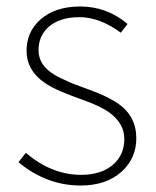

<svg xmlns="http://www.w3.org/2000/svg" viewBox="-20 -560 481 593"><path d="M37 -59 60 -88Q139 -20 231 -20Q294 -20 331 -53Q364 -83 364 -131Q364 -177 321 -210Q292 -232 232 -253L202 -264L172 -276Q138 -290 117 -305Q62 -343 62 -403Q62 -461 104 -499Q150 -540 228 -540Q310 -540 374 -486L353 -459Q288 -507 225 -507Q164 -507 129 -476Q99 -448 99 -405Q99 -363 139 -335Q155 -324 180 -313L202 -303L226 -294L258 -282L289 -270Q323 -255 345 -240Q401 -201 401 -133Q401 -72 357 -31Q309 13 229 13Q124 13 37 -59Z"/></svg>

Font: Noto Sans CJK TC Thin
Style: Regular
Weight: 250
Designer: Ryoko NISHIZUKA ???? (kana & ideographs); Paul D. Hunt (Latin, Greek & Cyrillic); Wenlong ZHANG ??? (bopomofo); Sandoll 
Foundry: Adobe Systems Incorporated
Version: Version 1.004 January 19, 2016